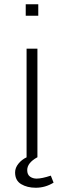

<svg xmlns="http://www.w3.org/2000/svg" viewBox="-20 -740 300 903"><path d="M160 -666H101V-720H160ZM156 -511V0H105V-511ZM148 143Q108 143 79.5 126Q51 109 51 71Q51 49 67 29.5Q83 10 105 0H155Q108 26 108 60Q108 81 121 90.5Q134 100 152 100Q177 100 219 86L232 119Q193 143 148 143Z"/></svg>

Font: Chivo Thin
Style: Regular
Weight: 100
Designer: Hector Gatti
Foundry: Omnibus-Type
Version: Version 1.007